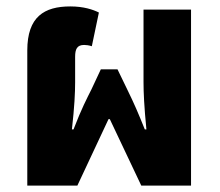

<svg xmlns="http://www.w3.org/2000/svg" viewBox="-20 -578 684 598"><path d="M65 0H221L318 -207H322L420 0H575V-548H427V-322C427 -290 429 -246 436 -175H431C410 -227 399 -253 376 -300L346 -362H294L265 -300C251 -272 234 -240 209 -175H204C212 -246 214 -290 214 -322V-401C214 -425 220 -438 242 -438C248 -438 257 -437 266 -434L288 -539C270 -548 241 -558 199 -558C118 -558 65 -526 65 -421Z"/></svg>

Font: Noto Sans Thai SemCond ExtBd
Style: Regular
Weight: 800
Width: 4
Designer: Monotype Design Team
Foundry: Monotype Imaging Inc.
Version: Version 2.002